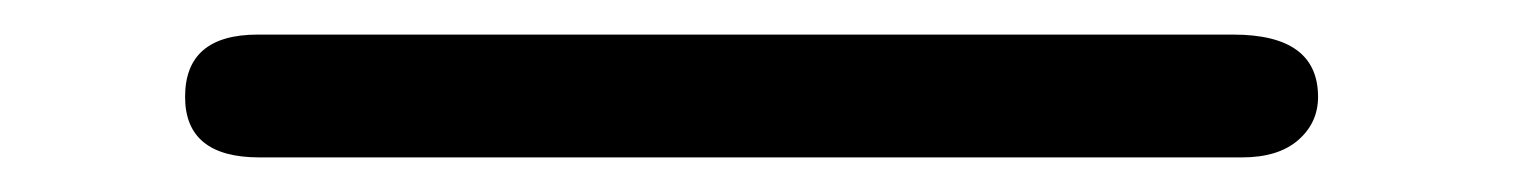

<svg xmlns="http://www.w3.org/2000/svg" viewBox="-20 206 876 111"><path d="M87 262Q87 226 129 226H693Q742 226 742 262Q742 277 730.5 287Q719 297 698 297H130Q87 297 87 262Z"/></svg>

Font: Coval
Style: Medium
Weight: 500
Foundry: Context Ltd
Version: Version 001.000